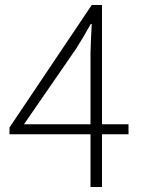

<svg xmlns="http://www.w3.org/2000/svg" viewBox="-20 -748 568 768"><path d="M344 -594 347 -652H343L332 -633L315 -603L285 -554L76 -251H494V-211H18V-238L347 -728H388V0H342V-535Q342 -548 344 -594Z"/></svg>

Font: Merged Yaku Han JP ExtraLight
Style: Regular
Weight: 250
Designer: Ryoko NISHIZUKA 西塚涼子 (kana, bopomofo & ideographs); Paul D. Hunt (Latin, Greek & Cyrillic); Sandoll Communications 산돌커뮤니
Foundry: Adobe
Version: Version 2.004